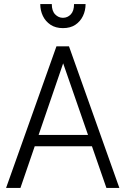

<svg xmlns="http://www.w3.org/2000/svg" viewBox="-20 -929 620 949"><path d="M10 0 259 -700H321L81 0ZM128 -206V-262H449V-206ZM506 0 263 -700H321L570 0ZM291 -790Q255 -790 230 -806.5Q205 -823 192 -850Q179 -877 179 -909H236Q236 -875 252.5 -858Q269 -841 291 -841Q314 -841 330 -858Q346 -875 346 -909H403Q403 -877 390 -850Q377 -823 352.5 -806.5Q328 -790 291 -790Z"/></svg>

Font: Inclusive Sans Light
Style: Regular
Weight: 300
Designer: Olivia King
Foundry: Olivia King
Version: Version 2.004